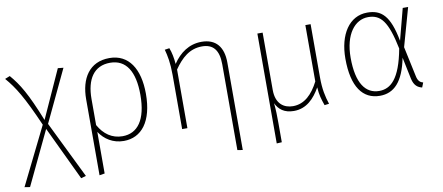

<svg xmlns="http://www.w3.org/2000/svg" viewBox="-69 -845 3070 1332"><g transform="rotate(-10 1465.5 -178.5)"><path d="M249 -197 422 -562 383 -566 230 -228C151 -426 106 -499 45 -570L10 -556C73 -483 121 -406 212 -198L12 207L50 213L230 -165L410 214L445 204Z M747 -573C605 -573 539 -465 539 -319V216L576 210V-83C612 -28 671 11 747 11C872 11 954 -90 954 -285C954 -462 882 -573 747 -573ZM744 -23C670 -23 614 -63 576 -131V-314C576 -454 632 -540 746 -540C858 -540 915 -450 915 -285C915 -108 850 -23 744 -23Z M1396 -573C1307 -573 1241 -524 1193 -453C1190 -492 1182 -536 1169 -568L1136 -563C1148 -519 1159 -467 1159 -382V0H1196V-413C1248 -488 1306 -541 1394 -541C1471 -541 1511 -495 1511 -395V210L1548 216V-400C1548 -510 1497 -573 1396 -573Z M2193 4C2175 -51 2163 -105 2163 -188V-562H2126V-165C2082 -79 2025 -23 1945 -23C1883 -23 1825 -58 1825 -158V-562H1788V212L1824 210V75C1824 21 1823 -17 1818 -66C1839 -21 1877 11 1945 11C2035 11 2091 -50 2132 -122C2136 -66 2145 -38 2161 8Z M2563 -573C2436 -573 2359 -454 2359 -284C2359 -85 2431 11 2551 11C2651 11 2718 -57 2751 -222L2783 -68C2794 -19 2819 -2 2849 5L2862 -28C2843 -33 2826 -44 2819 -81L2774 -292L2850 -562H2812L2754 -341C2720 -523 2662 -573 2563 -573ZM2564 -541C2652 -541 2699 -486 2739 -289C2700 -79 2632 -23 2552 -23C2457 -23 2396 -103 2396 -284C2396 -449 2470 -541 2564 -541Z"/></g></svg>

Font: Glow Sans SC Normal ExtraLight
Style: Regular
Weight: 200
Designer: Ryoko NISHIZUKA (kana, bopomofo & ideographs); Paul D. Hunt (Latin, Greek & Cyrillic); Sandoll Communications, Soo-young
Version: Version 0.93